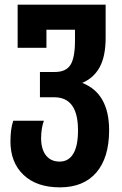

<svg xmlns="http://www.w3.org/2000/svg" viewBox="-20 -567 524 827"><path d="M25 42Q25 -11 37 -47H169Q157 -14 157 31Q158 78 179 103.5Q200 129 237 129Q275 129 295.5 95.5Q316 62 316 -6Q316 -148 214 -148H152V-257H217Q264 -257 283.5 -287.5Q303 -318 303 -393V-439H180V-361H56V-547H435V-404Q435 -325 409.5 -278Q384 -231 334 -210Q450 -165 450 -6Q450 112 395 176Q340 240 238 240Q138 240 81.5 186.5Q25 133 25 42Z"/></svg>

Font: Noto Sans Georgian Bold Cond
Style: Regular
Weight: 700
Width: 3
Designer: Monotype Design team
Foundry: Monotype Imaging Inc.
Version: Version 1.000